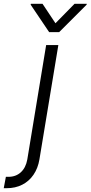

<svg xmlns="http://www.w3.org/2000/svg" viewBox="-128 -782 475 1006"><path d="M113.8 -545.9H177.7L78.6 53.2Q70.8 99.6 47.6 133.5Q24.4 167.5 -11.5 185.8Q-47.4 204.1 -93.3 204.1H-108.4L-97.2 144.5H-84Q-44.9 144.5 -18.8 120.6Q7.3 96.7 15.1 53.2ZM94.7 -762.2 162.6 -660.2 262.7 -762.2H326.7L325.7 -757.3L182.1 -613.8H129.4L32.7 -757.3L33.7 -762.2Z"/></svg>

Font: Inter Tight Light
Style: Italic
Weight: 300
Italic angle: -9.39999°
Designer: Rasmus Andersson
Foundry: rsms
Version: Version 3.004